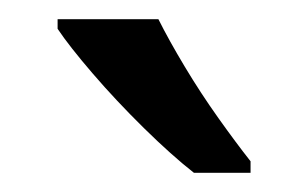

<svg xmlns="http://www.w3.org/2000/svg" viewBox="-20 -786 321 200"><path d="M145 -766Q156 -744 172.5 -716.5Q189 -689 207.5 -663Q226 -637 241 -618V-606H182Q159 -624 130 -652.5Q101 -681 76.5 -709.5Q52 -738 40 -756V-766Z"/></svg>

Font: Noto Sans Hanunoo
Style: Regular
Weight: 400
Designer: Monotype Design Team
Foundry: Monotype Imaging Inc.
Version: Version 2.003; ttfautohint (v1.8.4.7-5d5b)